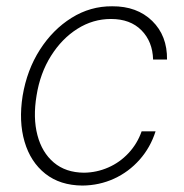

<svg xmlns="http://www.w3.org/2000/svg" viewBox="-20 -573 579 605"><path d="M239.7 11.7Q169.4 11.2 122.8 -25.6Q76.2 -62.5 57.4 -126.5Q38.6 -190.4 51.3 -271Q64.9 -352.5 105.7 -416.3Q146.5 -480 205.6 -516.8Q264.6 -553.7 333.5 -553.2Q411.6 -553.7 459.5 -507.1Q507.3 -460.4 506.3 -385.3H462.4Q460.9 -441.9 425.8 -477.5Q390.6 -513.2 329.6 -513.2Q272.9 -513.2 223.9 -482.2Q174.8 -451.2 140.6 -396.7Q106.4 -342.3 95.2 -272Q83.5 -202.1 97.9 -147.2Q112.3 -92.3 149.7 -60.8Q187 -29.3 244.6 -28.8Q284.7 -29.3 321 -45.2Q357.4 -61 385 -90.6Q412.6 -120.1 426.3 -159.2H470.2Q454.1 -108.4 419.9 -69.8Q385.7 -31.2 339.4 -10Q293 11.2 239.7 11.7Z"/></svg>

Font: Inter Tight ExtraLight
Style: Italic
Weight: 250
Italic angle: -9.39999°
Designer: Rasmus Andersson
Foundry: rsms
Version: Version 3.004